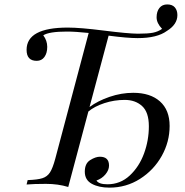

<svg xmlns="http://www.w3.org/2000/svg" viewBox="-20 -837 841 871"><path d="M433.1 -126Q474.6 -126 474.6 -85.9Q474.6 -65.4 458.3 -45.9Q441.9 -26.4 417.5 -18.1Q428.2 -1 467.3 -1Q525.9 -1 568.6 -40.8Q611.3 -80.6 633.3 -140.4Q655.3 -200.2 655.3 -264.2Q655.3 -328.1 624.5 -356Q593.8 -383.8 545.9 -383.8Q498 -383.8 453.4 -369.1Q408.7 -354.5 380.9 -331.1L289.6 11.2Q243.2 -2.9 188.5 -2.9Q133.8 -2.9 100.6 0L105.5 -20Q150.4 -21.5 172.4 -28.6Q194.3 -35.6 206.8 -54.9Q219.2 -74.2 230.5 -116.2L382.3 -687.5Q321.8 -693.8 283.7 -693.8Q202.1 -693.8 176.3 -676.8Q194.3 -652.8 194.3 -624.5Q194.3 -596.2 181.6 -578.6Q168.9 -561 146.5 -561Q100.6 -561 100.6 -610.8Q100.6 -711.9 287.6 -711.9Q344.2 -711.9 451.7 -698.2Q559.6 -684.6 605.5 -684.1Q651.4 -684.1 674.3 -688.7Q697.3 -693.4 715.3 -706.1Q690.4 -731.9 690.4 -758.3Q690.4 -784.7 703.1 -800.8Q715.8 -816.9 738.8 -816.9Q761.7 -816.9 773.2 -803.5Q784.7 -790 784.7 -768.6Q784.7 -726.1 737.3 -696.8Q692.9 -664.1 604.5 -664.1Q557.6 -664.1 472.7 -675.3L386.2 -351.6Q423.8 -379.4 477.1 -397.7Q530.3 -416 584.5 -416Q661.6 -416 705.6 -377Q749.5 -337.9 749.5 -265.6Q749.5 -193.4 713.6 -129.4Q677.7 -65.4 615.2 -25.6Q552.7 14.2 476.6 14.2Q428.2 14.2 396.5 -3.2Q364.7 -20.5 364.7 -58.1Q364.7 -95.7 389.2 -110.8Q413.6 -126 433.1 -126Z"/></svg>

Font: PlayfairDisplaySC-Italic
Style: Italic
Weight: 400
Italic angle: -14°
Designer: Claus Eggers Sørensen
Foundry: Claus Eggers Sørensen
Version: Version 1.004;PS 001.004;hotconv 1.0.70;makeotf.lib2.5.58329